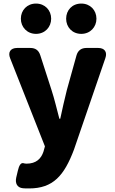

<svg xmlns="http://www.w3.org/2000/svg" viewBox="-20 -798 644 1077"><path d="M143 259C278 259 340 187 395 41L571 -472C583 -506 567 -529 531 -529H465C436 -529 417 -515 409 -487L355 -293C342 -239 329 -186 318 -132H313C298 -188 286 -241 269 -293L206 -488C197 -516 179 -529 150 -529H76C39 -529 23 -505 37 -471L232 23L224 52C211 92 183 120 129 120C123 120 116 119 110 117C97 115 87 129 80 160L71 198C64 230 76 255 109 258C119 259 130 259 143 259ZM97 -693C97 -646 132 -608 182 -608C232 -608 267 -646 267 -693C267 -741 232 -778 182 -778C132 -778 97 -741 97 -693ZM351 -693C351 -646 385 -608 436 -608C486 -608 521 -646 521 -693C521 -741 486 -778 436 -778C385 -778 351 -741 351 -693Z"/></svg>

Font: コーポレート・ロゴ（ラウンド）ver3 Bold
Style: Regular
Weight: 700
Designer: [KANA_main] LOGOTYPE.JP [Source Han Sans] Ryoko NISHIZUKA 西塚涼子 (kana, bopomofo & ideographs); Paul D. Hunt (Latin, Greek
Version: Version 12.001;FEAKit 1.0